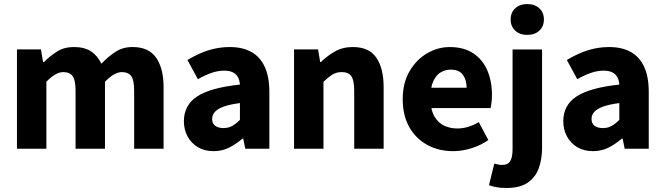

<svg xmlns="http://www.w3.org/2000/svg" viewBox="-20 -743 3319 959"><path d="M64.7 0V-496.1H184.6L195.2 -432.5H198.9Q229.4 -463.1 264.9 -485.6Q300.3 -508.1 349.2 -508.1Q401.6 -508.1 434.6 -486.4Q467.6 -464.7 486.2 -424.6Q519.1 -459.2 556 -483.7Q592.9 -508.1 641.9 -508.1Q722.8 -508.1 760 -454.6Q797.1 -401 797.1 -308V0H650.1V-289.2Q650.1 -342.8 635.4 -362.9Q620.6 -382.9 588.8 -382.9Q570.1 -382.9 549.2 -371.3Q528.3 -359.6 504.4 -334.7V0H357.4V-289.2Q357.4 -342.8 342.7 -362.9Q327.9 -382.9 296.1 -382.9Q257.8 -382.9 211.7 -334.7V0Z M1046.8 12Q1001.5 12 968.2 -8Q935 -27.9 916.7 -61.8Q898.5 -95.7 898.5 -137.6Q898.5 -217.8 964.9 -261.4Q1031.4 -305 1178.4 -320.5Q1176.9 -341.6 1168.7 -357.2Q1160.4 -372.9 1143.5 -381.5Q1126.5 -390.1 1099.6 -390.1Q1068.7 -390.1 1036.7 -379Q1004.7 -368 968.4 -347.4L916.3 -443.4Q947.8 -462.6 982 -477.4Q1016.2 -492.2 1052.8 -500.1Q1089.4 -508 1128.4 -508Q1191.6 -508 1235.5 -483.5Q1279.3 -459 1302.3 -409.3Q1325.4 -359.6 1325.4 -283.3V0H1205.2L1194.9 -50.6H1190.9Q1159.2 -23.2 1124.1 -5.6Q1089.1 12 1046.8 12ZM1096.2 -103.3Q1121.2 -103.3 1140.2 -114.1Q1159.3 -124.9 1178.4 -144.3V-228.2Q1126 -221.3 1095.7 -210Q1065.4 -198.6 1052.5 -183.2Q1039.6 -167.8 1039.6 -149Q1039.6 -125.8 1055.2 -114.5Q1070.7 -103.3 1096.2 -103.3Z M1448.7 0V-496.1H1568.6L1579.2 -433.3H1582.9Q1614.3 -463.9 1652.9 -486Q1691.6 -508.1 1742.3 -508.1Q1823.7 -508.1 1859.9 -454.6Q1896.2 -401 1896.2 -308V0H1749.2V-289.2Q1749.2 -342.8 1734.5 -362.9Q1719.9 -382.9 1687.5 -382.9Q1659.8 -382.9 1640.1 -370.4Q1620.4 -358 1595.7 -334.7V0Z M2243.4 12Q2172.1 12 2114.9 -18.8Q2057.8 -49.6 2024.6 -107.6Q1991.5 -165.7 1991.5 -248.2Q1991.5 -328.8 2025.4 -386.9Q2059.2 -444.9 2112.9 -476.5Q2166.6 -508 2226.2 -508Q2297.2 -508 2344.1 -476.6Q2391.1 -445.2 2414.1 -391.3Q2437.2 -337.4 2437.2 -270Q2437.2 -250.6 2435.1 -232.6Q2433.1 -214.5 2430.6 -203.3H2105.5L2104.4 -304.7H2310.6Q2310.6 -344.3 2291.9 -369.7Q2273.2 -395.2 2229.4 -395.2Q2205.3 -395.2 2182.1 -382.2Q2159 -369.1 2144 -337Q2129 -305 2130.2 -248.2Q2131.3 -191.9 2150.7 -159.9Q2170.2 -127.9 2200.1 -114.6Q2230 -101.3 2263 -101.3Q2291.6 -101.3 2318.4 -109.4Q2345.2 -117.6 2371.4 -133L2419.2 -43.4Q2381.8 -17.1 2334.7 -2.6Q2287.6 12 2243.4 12Z M2510.2 195.9Q2479.8 195.9 2458.9 191.9Q2438.1 187.9 2422.4 181.9L2448.9 74Q2459.4 77 2468.8 78.9Q2478.1 80.8 2487.5 80.8Q2517.2 80.8 2528.7 61.4Q2540.2 42 2540.2 0.7V-496H2687.5V-3.6Q2687.5 50.7 2671.4 96.2Q2655.3 141.6 2616.5 168.8Q2577.8 195.9 2510.2 195.9ZM2613.7 -568.7Q2576.8 -568.7 2553.7 -589.8Q2530.6 -610.9 2530.6 -645.9Q2530.6 -680.7 2553.7 -701.7Q2576.8 -722.7 2613.7 -722.7Q2650.7 -722.7 2673.7 -701.7Q2696.7 -680.7 2696.7 -645.9Q2696.7 -610.9 2673.7 -589.8Q2650.7 -568.7 2613.7 -568.7Z M2941.8 12Q2896.5 12 2863.2 -8Q2830 -27.9 2811.7 -61.8Q2793.5 -95.7 2793.5 -137.6Q2793.5 -217.8 2859.9 -261.4Q2926.4 -305 3073.4 -320.5Q3071.9 -341.6 3063.7 -357.2Q3055.4 -372.9 3038.5 -381.5Q3021.5 -390.1 2994.6 -390.1Q2963.7 -390.1 2931.7 -379Q2899.7 -368 2863.4 -347.4L2811.3 -443.4Q2842.8 -462.6 2877 -477.4Q2911.2 -492.2 2947.8 -500.1Q2984.4 -508 3023.4 -508Q3086.6 -508 3130.5 -483.5Q3174.3 -459 3197.3 -409.3Q3220.4 -359.6 3220.4 -283.3V0H3100.2L3089.9 -50.6H3085.9Q3054.2 -23.2 3019.1 -5.6Q2984.1 12 2941.8 12ZM2991.2 -103.3Q3016.2 -103.3 3035.2 -114.1Q3054.3 -124.9 3073.4 -144.3V-228.2Q3021 -221.3 2990.7 -210Q2960.4 -198.6 2947.5 -183.2Q2934.6 -167.8 2934.6 -149Q2934.6 -125.8 2950.2 -114.5Q2965.7 -103.3 2991.2 -103.3Z"/></svg>

Font: Source Sans 3 VF
Style: Regular
Weight: 200
Designer: Paul D. Hunt
Foundry: Adobe
Version: Version 3.046;hotconv 1.0.118;makeotfexe 2.5.65603